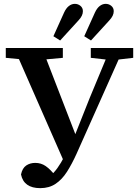

<svg xmlns="http://www.w3.org/2000/svg" viewBox="-20 -913 719 996"><path d="M89 -8Q96 -41 116 -54.5Q136 -68 163 -68Q193 -68 217 -51.5Q241 -35 272 4L228 28L235 5Q259 -15 278 -41.5Q297 -68 314.5 -102.5Q332 -137 351 -180H356L445 -404L553 -664H622L377 -115Q353 -62 327.5 -22Q302 18 268.5 40.5Q235 63 189 63Q146 63 121 45Q96 27 89 -8ZM10 -613V-664H306V-613L175 -601H134ZM451 -613V-664H671V-613L576 -602H549ZM316 -65 53 -664H198L379 -196ZM257 -725 312 -847Q323 -871 337.5 -882Q352 -893 368 -893Q385 -893 397.5 -882.5Q410 -872 410 -855Q410 -843 404.5 -831.5Q399 -820 387 -807L292 -703ZM417 -725 472 -847Q483 -871 497.5 -882Q512 -893 528 -893Q545 -893 557.5 -882.5Q570 -872 570 -855Q570 -843 564.5 -831.5Q559 -820 547 -807L452 -703Z"/></svg>

Font: Source Serif 4 18pt SemiBold
Style: Regular
Weight: 600
Designer: Frank Grießhammer
Foundry: Adobe Systems Incorporated
Version: Version 4.004;hotconv 1.0.116;makeotfexe 2.5.65601